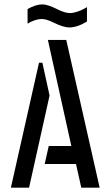

<svg xmlns="http://www.w3.org/2000/svg" viewBox="-20 -867 505 887"><path d="M107.4 -757.8V-825.2Q145.5 -846.7 175.8 -846.7Q200.2 -846.7 245.1 -824.2Q279.3 -806.6 303.7 -806.6Q337.9 -807.6 381.8 -834V-767.6Q336.9 -740.2 299.8 -740.2Q273.4 -740.2 227.5 -762.7Q194.3 -779.3 171.9 -779.3Q141.6 -778.3 107.4 -757.8ZM30.3 0 160.2 -577.1H175.8L209 -425.8L114.3 0ZM186.5 -109.4 205.1 -192.4H309.6L201.2 -682.6H286.1L440.4 0H355.5L331.1 -109.4Z"/></svg>

Font: Post No Bills Colombo
Style: SemiBold
Weight: 700
Designer: Kosala Senevirathne, Siva Puranthara, Lasantha Premarathna, Tharique Azeez
Foundry: Mooniak
Version: Version 1.220 ; ttfautohint (v1.5)